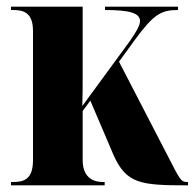

<svg xmlns="http://www.w3.org/2000/svg" viewBox="-20 -556 584 576"><path d="M13 0H294V-10H289C266 -10 228 -18 228 -76V-223L251 -254L321 -90C359 -5 403 0 539 0H544V-10H541C524 -10 520 -16 486 -83L337 -371L385 -437C441 -513 463 -526 514 -526V-536H295V-526C368 -526 400 -517 400 -493C400 -480 390 -462 369 -432L227 -238C228 -270 228 -303 228 -333V-536H13V-526H19C51 -526 79 -518 79 -463V-76C79 -18 52 -10 19 -10H13Z"/></svg>

Font: Noto Serif Display Condensed Extra
Style: Regular
Weight: 800
Width: 3
Designer: Monotype Design Team
Foundry: Monotype Imaging Inc.
Version: Version 1.900